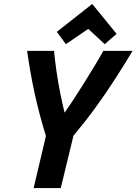

<svg xmlns="http://www.w3.org/2000/svg" viewBox="-20 -950 690 970"><path d="M150 0 212 -263Q178 -373 155.5 -476Q133 -579 117 -693H253Q258 -640 266 -585.5Q274 -531 284.5 -479Q295 -427 306 -381Q325 -407 350 -445Q375 -483 402.5 -527Q430 -571 456 -614Q482 -657 502 -693H650Q604 -617 558.5 -546.5Q513 -476 462.5 -406.5Q412 -337 351 -264L287 0ZM313 -727 267 -789 446 -930 569 -779 509 -727 426 -804Z"/></svg>

Font: Ubuntu Sans Mono
Style: Italic
Weight: 400
Italic angle: -13.5°
Monospace: yes
Designer: Dalton Maag Ltd
Foundry: Dalton Maag Ltd
Version: Version 1.006